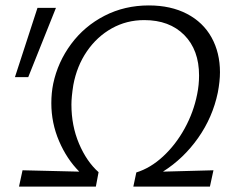

<svg xmlns="http://www.w3.org/2000/svg" viewBox="-20 -687 830 707"><path d="M706 -340Q713 -374 713 -409Q713 -503 658.5 -558Q604 -613 511 -613Q446 -613 391.5 -582.5Q337 -552 300 -498Q263 -444 250 -374Q243 -330 243 -302Q243 -224 271 -158Q299 -92 343 -53L333 0H50L63 -60L272 -55Q226 -101 197.5 -167.5Q169 -234 169 -307Q169 -345 176 -379Q193 -459 242 -525Q291 -591 365 -629Q439 -667 528 -667Q609 -667 668.5 -636Q728 -605 759 -549Q790 -493 790 -421Q790 -388 782 -346Q763 -255 709.5 -179Q656 -103 580 -55L766 -60L753 0H471L482 -52Q534 -68 580.5 -111Q627 -154 660 -214Q693 -274 706 -340ZM35 -403 118 -658H186L84 -403Z"/></svg>

Font: LXGW Bright GB
Style: Italic
Weight: 400
Italic angle: -12°
Designer: Christian Thalmann (Catharsis Fonts)
Foundry: LXGW / Christian Thalmann (Catharsis Fonts) / Fontworks Inc.
Version: Version 5.510